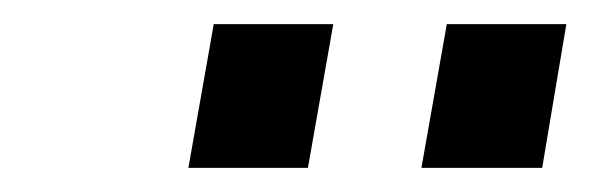

<svg xmlns="http://www.w3.org/2000/svg" viewBox="-20 -896 489 159"><path d="M136 -757 157 -876H256L235 -757ZM329 -757 350 -876H449L429 -757Z"/></svg>

Font: Hubot Sans Medium
Style: Italic
Weight: 500
Italic angle: -10°
Designer: Deni Anggara
Foundry: GitHub
Version: Version 1.001; ttfautohint (v1.8.4.7-5d5b);gftools[0.9.31]